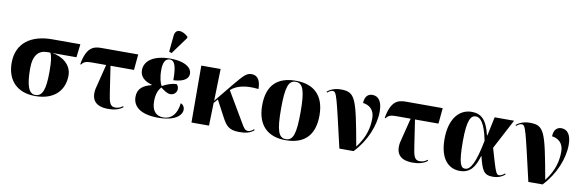

<svg xmlns="http://www.w3.org/2000/svg" viewBox="-55 -1294 5408 1781"><g transform="rotate(10 2649.5 -403.5)"><path d="M306 10C495 10 579 -99 579 -231C579 -335 488 -397 395 -411H622L637 -536H371C176 -536 39 -444 39 -257C39 -89 139 10 306 10ZM306 0C247 0 217 -68 217 -235C217 -363 270 -411 346 -411H377C392 -379 399 -339 399 -234C399 -61 371 0 306 0Z M995 10C1045 10 1096 0 1133 -31L1127 -40C1113 -27 1088 -14 1058 -14C1006 -14 997 -52 983 -148L947 -388H1168L1182 -536H833C757 -536 695 -512 668 -354L675 -351C695 -380 719 -388 768 -388H906L847 -152C829 -47 876 10 995 10Z M1484 -602 1603 -765V-777C1549 -828 1482 -836 1475 -764L1460 -612ZM1464 10C1623 10 1686 -50 1686 -105C1686 -127 1675 -149 1649 -159C1638 -51 1583 -1 1512 -1C1438 -1 1402 -51 1402 -134C1402 -207 1423 -246 1446 -272C1474 -251 1507 -225 1538 -225C1573 -225 1599 -251 1599 -283C1599 -305 1591 -318 1580 -327C1544 -327 1490 -310 1447 -285C1432 -308 1417 -358 1417 -431C1417 -498 1435 -541 1479 -541C1527 -541 1544 -484 1544 -357C1652 -363 1686 -401 1686 -444C1686 -492 1633 -550 1481 -550C1331 -550 1241 -491 1241 -398C1241 -339 1284 -300 1353 -282V-277C1279 -259 1225 -225 1225 -145C1225 -50 1305 10 1464 10Z M1778 0H1943L1949 -215L1982 -253L2065 -97C2103 -26 2131 10 2230 10C2291 10 2332 -1 2367 -31L2361 -40C2343 -24 2326 -14 2308 -14C2279 -14 2268 -31 2237 -85L2076 -358C2129 -406 2210 -428 2336 -414C2336 -493 2308 -539 2250 -539C2201 -539 2176 -508 2099 -417L1950 -235L1958 -536H1776Z M2664 10C2842 10 2936 -83 2936 -271C2936 -459 2834 -550 2667 -550C2489 -550 2396 -459 2396 -271C2396 -83 2498 10 2664 10ZM2666 0C2597 0 2574 -67 2574 -271C2574 -473 2597 -540 2665 -540C2734 -540 2758 -473 2758 -271C2758 -67 2735 0 2666 0Z M3171 0H3305C3417 -117 3480 -274 3480 -403C3480 -493 3448 -544 3387 -544C3350 -544 3316 -521 3314 -455C3368 -449 3423 -414 3423 -330C3423 -246 3404 -152 3322 -46C3242 -489 3227 -543 3090 -543C3034 -543 2990 -524 2962 -499L2969 -492C2990 -510 3005 -516 3018 -516C3055 -516 3061 -474 3171 0Z M3863 10C3913 10 3964 0 4001 -31L3995 -40C3981 -27 3956 -14 3926 -14C3874 -14 3865 -52 3851 -148L3815 -388H4036L4050 -536H3701C3625 -536 3563 -512 3536 -354L3543 -351C3563 -380 3587 -388 3636 -388H3774L3715 -152C3697 -47 3744 10 3863 10Z M4306 10C4404 10 4448 -55 4478 -160H4481C4514 -28 4533 10 4617 10C4676 10 4710 -13 4731 -31L4725 -40C4707 -24 4688 -14 4672 -14C4643 -14 4636 -43 4574 -255L4722 -536H4539L4502 -359H4498C4464 -505 4408 -549 4322 -549C4209 -549 4116 -455 4116 -257C4116 -65 4204 10 4306 10ZM4351 -19C4315 -19 4287 -46 4287 -264C4287 -473 4321 -514 4367 -514C4409 -514 4452 -469 4485 -305C4444 -96 4403 -19 4351 -19Z M4951 0H5085C5197 -117 5260 -274 5260 -403C5260 -493 5228 -544 5167 -544C5130 -544 5096 -521 5094 -455C5148 -449 5203 -414 5203 -330C5203 -246 5184 -152 5102 -46C5022 -489 5007 -543 4870 -543C4814 -543 4770 -524 4742 -499L4749 -492C4770 -510 4785 -516 4798 -516C4835 -516 4841 -474 4951 0Z"/></g></svg>

Font: Noto Serif Display ExtraBold
Style: Regular
Weight: 800
Designer: Monotype Design Team
Foundry: Monotype Imaging Inc.
Version: Version 2.009